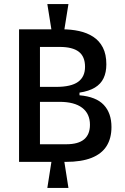

<svg xmlns="http://www.w3.org/2000/svg" viewBox="-20 -796 608 937"><path d="M232 -645 211 -776H314L293 -645ZM211 121 232 -13H293L314 121ZM73 -6V-653H283Q327 -653 366 -644.5Q405 -636 435 -616.5Q465 -597 482 -564Q499 -531 499 -482Q499 -443 485.5 -414.5Q472 -386 443 -368.5Q414 -351 368 -344V-331Q449 -324 486.5 -284Q524 -244 524 -176Q524 -121 500 -83Q476 -45 426.5 -25.5Q377 -6 302 -6ZM175 -92H303Q362 -92 390.5 -116Q419 -140 419 -187Q419 -241 381 -270Q343 -299 270 -299H175ZM175 -372H254Q327 -372 361 -396.5Q395 -421 395 -470Q395 -520 364.5 -543.5Q334 -567 271 -567H175Z"/></svg>

Font: Bricolage Grotesque SemiCondensed Medium
Style: Regular
Weight: 500
Width: 4
Designer: Mathieu Triay
Foundry: Atelier Triay
Version: Version 1.001;gftools[0.9.33.dev8+g029e19f]